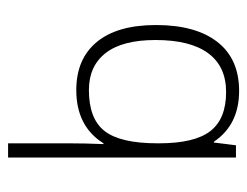

<svg xmlns="http://www.w3.org/2000/svg" viewBox="-90 -356 626 487"><g transform="rotate(90 223.5 -113.0)"><path d="M209 7Q130 7 87 -45Q44 -97 44 -195Q44 -296 87 -351Q130 -406 211 -406Q297 -406 340 -342H342L349 -398H380V180H344V29Q344 -16 346 -62H344Q301 7 209 7ZM209 -25Q282 -25 313 -65Q344 -105 344 -199V-203Q344 -293 313 -333Q282 -373 214 -373Q149 -373 115.5 -327.5Q82 -282 82 -194Q82 -110 115 -67.5Q148 -25 209 -25Z"/></g></svg>

Font: Azad Pori Unicode
Style: Regular
Weight: 400
Designer: Abul Kalam Azad
Foundry: Lipighor Font Foundry
Version: Version 1.026;December 22, 2019;FontCreator 12.0.0.2547 64-b